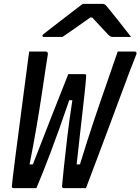

<svg xmlns="http://www.w3.org/2000/svg" viewBox="-20 -965 722 987"><path d="M130 -700H215Q227 -700 226 -686Q223 -670 215 -616Q207 -562 195 -482Q183 -402 167 -308.5Q151 -215 132 -120H149Q196 -242 241.5 -357.5Q287 -473 331 -584H414Q424 -584 423 -574Q421 -542 415.5 -491.5Q410 -441 403 -379Q396 -317 388.5 -250.5Q381 -184 374 -120H391Q429 -244 463 -345.5Q497 -447 527.5 -533.5Q558 -620 585 -700H672Q685 -700 681 -686Q667 -652 645 -593.5Q623 -535 595.5 -461Q568 -387 538 -306.5Q508 -226 478 -146.5Q448 -67 422 2H308Q298 2 299 -10Q302 -42 308.5 -105.5Q315 -169 325.5 -257.5Q336 -346 352 -450H336Q284 -297 239 -178.5Q194 -60 167 2H49Q40 2 41 -9Q42 -20 47 -63Q52 -106 60.5 -171Q69 -236 79 -312Q89 -388 99 -465.5Q109 -543 118 -610Q121 -633 124 -656Q127 -679 130 -700ZM405 -945H507Q514 -945 519 -942Q524 -939 535 -925Q544 -914 564.5 -888.5Q585 -863 609 -832.5Q633 -802 654 -775H565Q553 -775 549 -777Q545 -779 538 -785Q526 -797 505.5 -819.5Q485 -842 454 -875H444Q399 -843 364 -818.5Q329 -794 301 -775H208Q197 -775 198 -782Q199 -786 204 -790Q209 -794 227 -808Q249 -825 282.5 -851Q316 -877 350 -903Q384 -929 405 -945Z"/></svg>

Font: Recursive Mn Lnr St Med
Style: Italic
Weight: 500
Italic angle: -15°
Monospace: yes
Version: Version 1.079;hotconv 1.0.112;makeotfexe 2.5.65598; ttfautoh